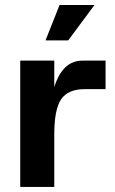

<svg xmlns="http://www.w3.org/2000/svg" viewBox="-20 -740 454 760"><path d="M60.1 0V-500H194.8V-395Q227.5 -500 306.2 -500H397.9V-387.2H315.9Q249 -387.2 221.9 -346.9Q194.8 -306.6 194.8 -208V0ZM160.2 -580.1 215.8 -720.2H354L250 -580.1Z"/></svg>

Font: Uncut Sans
Style: Bold
Weight: 700
Designer: Kasper Nordkvist
Foundry: UNCUT.wtf
Version: Version 1.304;Glyphs 3.2 (3246)